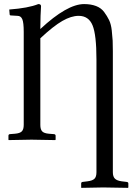

<svg xmlns="http://www.w3.org/2000/svg" viewBox="-20 -678 643 932"><path d="M527.8 -430.2V158.2Q527.8 179.2 537.8 189.2Q547.9 199.2 570.8 202.1L595.2 205.1Q603 206.1 603 212.9V231.9L601.1 233.9Q520 231.9 481 231.9L375 233.9L374 231.9V212.9Q374 206.1 380.9 205.1L404.8 202.1Q428.7 199.2 438.5 189.7Q448.2 180.2 448.2 158.2V-389.2Q448.2 -509.3 429.2 -555.2Q410.2 -601.1 361.8 -601.1Q325.7 -601.1 282.7 -576.4Q239.7 -551.8 175.8 -492.2V-71.8Q175.8 -49.8 184.8 -40.3Q193.8 -30.8 217.8 -28.8L242.2 -26.9Q250 -25.9 250 -19V0L248 2Q171.9 0 132.8 0L22 2L21 0V-19Q21 -25.9 27.8 -26.9L51.8 -28.8Q76.7 -30.8 85.9 -40.3Q95.2 -49.8 95.2 -71.8V-522.9Q95.2 -568.8 88.1 -585Q81.1 -601.1 64.9 -601.1L33.2 -603Q27.3 -603 26.9 -607.9L24.9 -631.8Q117.7 -638.7 166 -658.2Q179.2 -658.2 179.2 -647.9Q176.3 -607.9 175.8 -543V-537.1Q305.7 -658.2 388.2 -658.2Q421.4 -658.2 446.3 -648.7Q471.2 -639.2 485.6 -619.6Q500 -600.1 509.5 -580.6Q519 -561 522.5 -530.5Q525.9 -500 526.9 -480.5Q527.8 -460.9 527.8 -430.2Z"/></svg>

Font: Linux Libertine
Style: Regular
Weight: 400
Designer: Philipp H. Poll
Foundry: Philipp H. Poll
Version: Version 5.3.0 ; ttfautohint (v0.9)